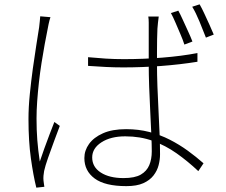

<svg xmlns="http://www.w3.org/2000/svg" viewBox="-20 -826 1040 883"><path d="M385 -563Q427 -559 466.5 -556.5Q506 -554 550 -554Q639 -554 727 -561Q815 -568 888 -582V-542Q807 -529 720 -522.5Q633 -516 547 -516Q505 -516 467 -518Q429 -520 385 -523ZM710 -750Q708 -735 706.5 -721.5Q705 -708 704 -694Q703 -674 702.5 -645.5Q702 -617 702 -586.5Q702 -556 702 -532Q702 -484 704 -428.5Q706 -373 709 -316.5Q712 -260 714 -208.5Q716 -157 716 -116Q716 -92 709.5 -66.5Q703 -41 686 -19Q669 3 639 16.5Q609 30 561 30Q463 30 415.5 -5Q368 -40 368 -99Q368 -134 389.5 -164Q411 -194 453.5 -213Q496 -232 560 -232Q617 -232 667 -219Q717 -206 761 -183.5Q805 -161 843.5 -133Q882 -105 916 -75L892 -39Q843 -85 792 -121Q741 -157 683 -178Q625 -199 556 -199Q489 -199 446.5 -171.5Q404 -144 404 -102Q404 -58 443.5 -32.5Q483 -7 548 -7Q600 -7 627.5 -23Q655 -39 666.5 -66.5Q678 -94 678 -130Q678 -158 676 -206.5Q674 -255 671 -312.5Q668 -370 666 -427Q664 -484 664 -530Q664 -577 664 -620Q664 -663 664 -692Q664 -706 664 -722Q664 -738 662 -750ZM212 -747Q210 -740 207.5 -732Q205 -724 203.5 -715Q202 -706 200 -697Q193 -663 185.5 -622Q178 -581 171 -536.5Q164 -492 159 -447Q154 -402 151 -360Q148 -318 148 -281Q148 -228 151.5 -182.5Q155 -137 163 -83Q172 -110 184 -143.5Q196 -177 208.5 -209.5Q221 -242 230 -265L255 -247Q244 -218 229 -177.5Q214 -137 201 -100Q188 -63 183 -40Q181 -30 180 -18Q179 -6 180 4Q181 11 182 19.5Q183 28 184 33L147 37Q133 -19 122 -98Q111 -177 111 -278Q111 -332 117 -392Q123 -452 131 -510.5Q139 -569 147 -618.5Q155 -668 160 -701Q162 -716 163 -728.5Q164 -741 165 -751ZM800 -777Q809 -761 820.5 -735.5Q832 -710 844.5 -683Q857 -656 865 -635L828 -621Q821 -643 809.5 -669.5Q798 -696 787 -722Q776 -748 766 -766ZM898 -806Q908 -789 919.5 -764Q931 -739 943 -713Q955 -687 963 -667L927 -653Q914 -687 897 -728Q880 -769 864 -795Z"/></svg>

Font: Noto Sans SC ExtraLight
Style: Regular
Weight: 250
Designer: Ryoko NISHIZUKA 西塚涼子 (kana, bopomofo & ideographs); Paul D. Hunt (Latin, Greek & Cyrillic); Sandoll Communications 산돌커뮤니
Foundry: Adobe
Version: Version 2.004-H2;hotconv 1.0.118;makeotfexe 2.5.65603